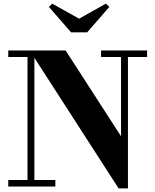

<svg xmlns="http://www.w3.org/2000/svg" viewBox="-20 -1028 856 1058"><path d="M416 -925 267.5 -1008 249.5 -990 371.5 -850H460.5L582.5 -990L563.5 -1008ZM25.5 -36V0H285V-36H169.5V-709.5L633.5 10H685V-714H790.5V-750H537V-714H647V-277L341.5 -750H25.5V-714H131.5V-36Z"/></svg>

Font: Bodoni* 06
Style: Bold
Weight: 700
Version: Version 2.2